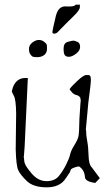

<svg xmlns="http://www.w3.org/2000/svg" viewBox="-20 -760 478 818"><path d="M224.6 -622.1Q218.8 -616.7 210.9 -616.7Q203.1 -616.7 203.1 -623.5Q205.1 -638.2 214.8 -678.2Q220.7 -710 232.4 -722.2Q243.2 -732.4 255.4 -732.7Q267.6 -732.9 273.4 -732.4Q279.3 -731.9 281.2 -732.4Q283.2 -732.9 287.1 -733.2Q291 -733.4 293 -734.1Q294.9 -734.9 297.9 -736.1Q300.8 -737.3 302.7 -740.2H320.3V-730Q320.3 -716.8 293.5 -691.2Q266.6 -665.5 224.6 -622.1ZM169.9 -526.9Q158.2 -517.1 141.6 -516.6Q141.6 -516.6 135.3 -516.6Q123.5 -516.6 119.6 -518.6Q114.7 -521 109.1 -528.8Q103.5 -536.6 103.5 -552.2Q103.5 -567.9 117.9 -578.9Q132.3 -589.8 145.3 -589.8Q158.2 -589.8 168 -582Q177.7 -574.2 179 -570.3Q180.2 -566.4 180.2 -551.5Q180.2 -536.6 169.9 -526.9ZM274.9 -518.1Q273.9 -518.1 272.9 -518.1Q262.2 -518.1 256.6 -524.4Q251 -530.8 251 -550.8Q251 -550.8 251 -554.2Q251 -576.7 269.3 -581.8Q287.6 -586.9 292.7 -586.9Q297.9 -586.9 309.6 -581.8Q321.3 -576.7 321.3 -560.5Q321.3 -544.4 304.4 -531.5Q287.6 -518.6 274.9 -518.1ZM318.4 -49.8Q317.4 -50.8 315.4 -50.8Q310.5 -50.8 298.8 -46.9Q283.2 -42 281.2 -36.1Q279.3 -29.3 277.3 -25.4L260.7 -1Q236.3 38.1 179.2 38.1Q122.1 38.1 94.2 11.2Q66.4 -15.6 57.6 -35.2Q48.8 -54.7 46.9 -124L48.8 -276.4Q47.9 -335 39.6 -350.6Q31.2 -366.2 30.3 -371.1Q31.2 -376 35.2 -388.7Q50.8 -427.7 87.9 -427.7H98.6L85 -136.7L82 -95.7L81.1 -93.8L84 -69.3Q86.9 -53.7 114.3 -21.5Q142.6 11.7 177.7 11.7H178.7Q212.9 11.7 230.5 -9.8Q248 -31.2 261.7 -58.6Q275.4 -85.9 278.8 -102.1Q282.2 -118.2 296.9 -141.6Q311.5 -165 314.5 -180.2Q317.4 -195.3 318.4 -254.9L323.2 -326.2L324.2 -329.1L322.3 -341.8V-343.8L321.3 -344.7Q316.4 -352.5 305.7 -355Q294.9 -357.4 286.6 -366.7Q278.3 -376 276.4 -379.9Q282.2 -389.6 309.1 -415Q335.9 -440.4 347.7 -440.4Q359.4 -441.4 363.3 -437.5Q367.2 -433.6 367.2 -419.9Q367.2 -419.9 367.2 -418.9Q367.2 -403.3 356.4 -323.2L345.7 -208L346.7 -205.1Q346.7 -183.6 351.6 -158.7Q356.4 -133.8 357.4 -96.2Q358.4 -58.6 371.1 -46.9L405.3 -1L385.7 19.5L370.1 16.6Q342.8 9.8 341.8 -5.9Q339.8 -35.2 318.4 -49.8Z"/></svg>

Font: Drukaatie burti
Style: Thin
Weight: 100
Version: Version 0.14